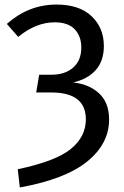

<svg xmlns="http://www.w3.org/2000/svg" viewBox="-20 -721 544 843"><path d="M436 -519Q436 -453 400 -413Q364 -373 301 -359Q370 -352 414.5 -311.5Q459 -271 459 -196Q459 -90 363 -12Q267 66 67 102L58 22Q225 -13 291 -67Q357 -121 357 -197Q357 -315 205 -315H139L152 -393H206Q266 -393 301.5 -424.5Q337 -456 337 -512Q337 -562 308 -592.5Q279 -623 220 -623Q138 -623 60 -559L10 -616Q106 -701 228 -701Q328 -701 382 -650Q436 -599 436 -519Z"/></svg>

Font: FiraGOUPP
Style: Medium
Weight: 400
Designer: bBox Type
Foundry: bBox Type GmbH
Version: Version 1.001